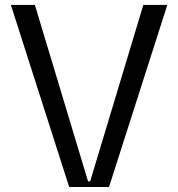

<svg xmlns="http://www.w3.org/2000/svg" viewBox="-20 -747 712 767"><path d="M119.3 -727.3 331.7 -22.7H340.2L552.6 -727.3H648.4L415.5 0H256.4L23.4 -727.3Z"/></svg>

Font: Riot Sans
Style: Regular
Weight: 400
Designer: Rasmus Andersson
Foundry: rsms
Version: Version 3.005